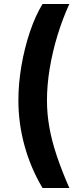

<svg xmlns="http://www.w3.org/2000/svg" viewBox="-20 -788 389 948"><path d="M70.8 -292.5Q70.8 -375.5 85.9 -463.6Q101.1 -551.8 127.9 -631.3Q154.8 -710.9 189.9 -768.1H322.3Q289.1 -695.8 264.2 -614.5Q239.3 -533.2 225.6 -450.9Q211.9 -368.7 211.9 -292.5Q211.9 -225.1 223.9 -158.4Q235.8 -91.8 260.3 -18.8Q284.7 54.2 322.3 140.1H189.9Q131.3 41.5 101.1 -68.6Q70.8 -178.7 70.8 -292.5Z"/></svg>

Font: Inter Cardless Tabular Bold
Style: Bold
Weight: 700
Designer: Rasmus Andersson
Foundry: rsms
Version: Version 4.000;git-4fc901f